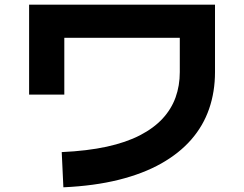

<svg xmlns="http://www.w3.org/2000/svg" viewBox="-20 -753 1040 818"><path d="M250 45 243 -105Q352 -110 434.5 -128Q517 -146 576 -176.5Q635 -207 672.5 -247.5Q710 -288 728 -338Q746 -388 746 -446V-592H254V-350H104V-733H896V-446Q896 -362 871 -289.5Q846 -217 795 -158.5Q744 -100 667 -56.5Q590 -13 486 13Q382 39 250 45Z"/></svg>

Font: Murecho Thin
Style: Bold
Weight: 700
Version: Version 1.010